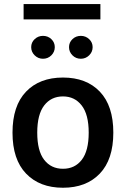

<svg xmlns="http://www.w3.org/2000/svg" viewBox="-20 -903 608 929"><path d="M465.8 -883.3V-809.1H94.2V-883.3ZM284.7 -527.8Q397.9 -527.8 463.1 -459.5Q528.3 -391.1 528.3 -261.2Q528.3 -131.3 462.9 -63Q397.5 5.4 284.7 5.4Q171.9 5.4 106.2 -63Q40.5 -131.3 40.5 -261.2Q40.5 -391.1 106 -459.5Q171.4 -527.8 284.7 -527.8ZM284.7 -436.5Q227.5 -436.5 193.8 -392.8Q160.2 -349.1 160.2 -261.2Q160.2 -173.3 193.6 -129.9Q227.1 -86.4 284.7 -86.4Q342.3 -86.4 375.7 -129.9Q409.2 -173.3 409.2 -261.2Q409.2 -349.1 375.2 -392.8Q341.3 -436.5 284.7 -436.5ZM130.9 -674.8Q130.9 -697.8 147.7 -713.6Q164.6 -729.5 188 -729.5Q211.9 -729.5 228.5 -713.6Q245.1 -697.8 245.1 -674.8Q245.1 -651.9 228.5 -635.3Q211.9 -618.7 188 -618.7Q164.6 -618.7 147.7 -635.3Q130.9 -651.9 130.9 -674.8ZM314 -674.8Q314 -697.8 330.6 -713.6Q347.2 -729.5 371.1 -729.5Q394.5 -729.5 411.4 -713.6Q428.2 -697.8 428.2 -674.8Q428.2 -651.9 411.4 -635.3Q394.5 -618.7 371.1 -618.7Q347.2 -618.7 330.6 -635.3Q314 -651.9 314 -674.8Z"/></svg>

Font: Estedad-FD SemiBold
Style: Regular
Weight: 600
Designer: Amin Abedi
Version: Version 7.3